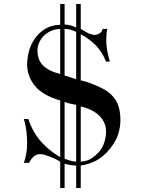

<svg xmlns="http://www.w3.org/2000/svg" viewBox="-20 -817 724 963"><path d="M531 -508H512Q492 -557 461 -589Q430 -621 385 -645V-414Q399 -411 416.5 -405.5Q434 -400 452 -392.5Q470 -385 487.5 -376.5Q505 -368 518 -359Q556 -331 570 -296Q584 -261 584 -216Q584 -179 572.5 -143Q561 -107 530 -69Q497 -29 460.5 -10.5Q424 8 385 13V126H362V13Q334 13 304 4V126H282V-6Q273 -12 260 -18.5Q247 -25 233 -30.5Q219 -36 205.5 -40Q192 -44 182 -44Q162 -44 148 -31Q134 -18 126 0H100Q107 -23 111.5 -45Q116 -67 116 -97Q116 -126 113 -155Q110 -184 100 -220H122Q141 -162 177 -117Q192 -99 208 -84Q224 -69 238.5 -58Q253 -47 264.5 -39.5Q276 -32 282 -29V-313Q193 -339 154.5 -387Q116 -435 116 -495Q116 -521 124 -555Q132 -589 151.5 -619Q171 -649 203 -670Q235 -691 282 -693V-797H304V-694Q320 -694 334.5 -689.5Q349 -685 362 -679V-797H385V-672Q417 -652 431.5 -647Q446 -642 452 -642Q466 -642 478.5 -649Q491 -656 495 -672H518Q515 -658 514 -645.5Q513 -633 513 -616Q513 -586 519 -557Q525 -528 531 -508ZM362 -420V-657Q333 -672 304 -672V-438ZM304 -306V-21Q319 -15 333.5 -11Q348 -7 362 -6V-291Q348 -294 333 -297Q318 -300 304 -306ZM385 -283V-6Q421 -9 442.5 -25Q464 -41 475 -53Q494 -74 503 -102.5Q512 -131 512 -157Q512 -186 499.5 -208Q487 -230 468.5 -245Q450 -260 427.5 -269.5Q405 -279 385 -283ZM282 -446V-672Q256 -671 235 -661.5Q214 -652 199 -636.5Q184 -621 176 -602Q168 -583 168 -563Q168 -516 196.5 -488Q225 -460 282 -446Z"/></svg>

Font: EIisabethische
Style: Book
Weight: 400
Designer: Salychow
Version: Version 1.3